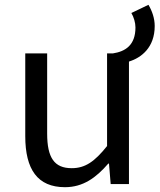

<svg xmlns="http://www.w3.org/2000/svg" viewBox="-20 -765 663 798"><path d="M250 13C325 13 379 -26 430 -85H433L440 0H516V-509C567 -525 623 -567 623 -657C623 -689 612 -720 597 -745L526 -711C536 -694 543 -671 543 -651C543 -577 501 -551 449 -543H425V-158C373 -93 334 -66 278 -66C206 -66 176 -109 176 -210V-543H85V-199C85 -61 136 13 250 13Z"/></svg>

Font: Microsoft YaHei
Style: Regular
Weight: 400
Designer: Ryoko NISHIZUKA 西塚涼子 (kana, bopomofo & ideographs); Paul D. Hunt (Latin, Greek & Cyrillic); Sandoll Communications 산돌커뮤니
Foundry: Adobe
Version: Version 2.001;hotconv 1.0.111;makeotfexe 2.5.65597